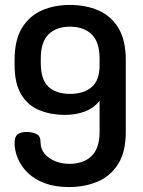

<svg xmlns="http://www.w3.org/2000/svg" viewBox="-20 -751 578 777"><path d="M259 6Q203 6 161.5 -9.5Q120 -25 93 -51Q66 -77 52.5 -109Q39 -141 39 -172Q39 -198 51.5 -207.5Q64 -217 89 -217Q110 -217 127 -209Q144 -201 144 -177Q144 -149 160 -129.5Q176 -110 202.5 -99Q229 -88 261 -88Q318 -88 350.5 -119.5Q383 -151 383 -217V-343Q358 -312 321.5 -299Q285 -286 243 -286Q187 -286 140.5 -304.5Q94 -323 66.5 -367.5Q39 -412 39 -490V-508Q39 -589 69 -638Q99 -687 149.5 -709Q200 -731 263 -731Q327 -731 378 -709Q429 -687 459 -638Q489 -589 489 -508V-217Q489 -136 458 -87Q427 -38 375 -16Q323 6 259 6ZM264 -371Q318 -371 350.5 -398Q383 -425 383 -488V-514Q383 -581 351 -612Q319 -643 263 -643Q208 -643 176.5 -612Q145 -581 145 -514V-497Q145 -428 176.5 -399.5Q208 -371 264 -371Z"/></svg>

Font: Dosis ExtraLight SemiBold
Style: Regular
Weight: 600
Version: Version 3.001; ttfautohint (v1.8.2)